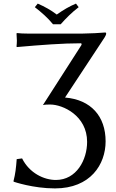

<svg xmlns="http://www.w3.org/2000/svg" viewBox="-20 -832 648 1069"><path d="M291 170C225 170 144 132 103 50L73 54C69 105 66 134 55 177L57 180C57 180 164 217 286 217C484 217 568 83 568 -45C568 -184 487 -277 342 -289L541 -591C560 -620 571 -634 571 -645C571 -649 570 -651 565 -651C549 -649 470 -645 439 -645H135C113 -645 90 -646 74 -648L72 -645C73 -631 74 -616 74 -606C74 -596 73 -581 72 -573L74 -570C211 -582 329 -591 429 -591C434 -591 437 -587 432 -579L219 -247C233 -250 244 -250 260 -250C329 -250 465 -189 465 -42C465 58 406 170 291 170ZM275 -697H318C348 -731 380 -763 418 -792L403 -812C365 -796 333 -777 296 -751C263 -776 229 -795 190 -812L174 -792C210 -764 245 -734 275 -697Z"/></svg>

Font: Libertinus Sans
Style: Regular
Weight: 400
Designer: Philipp H. Poll, Khaled Hosny
Foundry: Caleb Maclennan
Version: Version 7.050;RELEASE